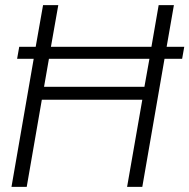

<svg xmlns="http://www.w3.org/2000/svg" viewBox="-20 -731 741 751"><path d="M631.8 -547.9H700.7L692.4 -501H623.5L536.6 0H477.1L536.6 -340.8H143.6L84.5 0H24.9L111.8 -501H46.9L55.2 -547.9H119.6L148.4 -710.9H208L179.2 -547.9H572.3L600.6 -710.9H660.2ZM152.3 -391.6H544.9L564.5 -501H171.4Z"/></svg>

Font: RobotoInd Light
Style: Italic
Weight: 300
Italic angle: -12°
Designer: Google
Version: Version 2.001151; 2014